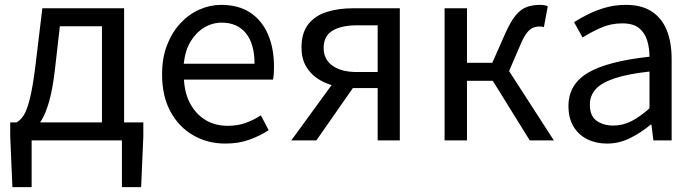

<svg xmlns="http://www.w3.org/2000/svg" viewBox="-20 -577 2860 789"><path d="M110 0V192H31L22 -17V-74H569V-17L560 192H481V0ZM399 -28V-469H226L205 -285Q196 -210 182 -160.5Q168 -111 150 -82Q132 -53 111.5 -39Q91 -25 70 -21L48 -74Q64 -83 77 -102.5Q90 -122 102 -168.5Q114 -215 125 -302L154 -543H490V-28Z M906 13Q833 13 774 -21Q715 -55 680.5 -118.5Q646 -182 646 -271Q646 -338 666 -390.5Q686 -443 720.5 -480.5Q755 -518 799 -537.5Q843 -557 889 -557Q959 -557 1007 -526Q1055 -495 1080.5 -437.5Q1106 -380 1106 -302Q1106 -287 1105 -274Q1104 -261 1102 -250H736Q739 -192 762.5 -149.5Q786 -107 825 -83.5Q864 -60 916 -60Q956 -60 988.5 -71.5Q1021 -83 1052 -103L1084 -42Q1049 -19 1005 -3Q961 13 906 13ZM735 -315H1026Q1026 -397 990.5 -440.5Q955 -484 891 -484Q853 -484 819.5 -464Q786 -444 763.5 -407Q741 -370 735 -315Z M1532 0V-215H1432Q1392 -215 1353.5 -224.5Q1315 -234 1285 -254Q1255 -274 1237 -305.5Q1219 -337 1219 -382Q1219 -442 1247 -477.5Q1275 -513 1323 -528Q1371 -543 1431 -543H1623V0ZM1447 -281H1532V-473H1447Q1383 -473 1346.5 -451Q1310 -429 1310 -380Q1310 -333 1346.5 -307Q1383 -281 1447 -281ZM1177 0 1368 -262 1444 -235 1280 0Z M1807 0V-543H1899V-319H2003L2057 -441Q2079 -490 2100 -515Q2121 -540 2145.5 -548.5Q2170 -557 2199 -557Q2208 -557 2217 -555.5Q2226 -554 2231 -551L2215 -465Q2211 -467 2207 -467.5Q2203 -468 2197 -468Q2183 -468 2170.5 -463Q2158 -458 2145.5 -442.5Q2133 -427 2119 -394L2072 -285L2256 0H2157L2005 -245H1899V0Z M2474 13Q2429 13 2393 -5Q2357 -23 2336.5 -57.5Q2316 -92 2316 -141Q2316 -230 2395.5 -277.5Q2475 -325 2649 -344Q2649 -379 2639.5 -410.5Q2630 -442 2606 -461.5Q2582 -481 2537 -481Q2490 -481 2448.5 -462.5Q2407 -444 2374 -423L2339 -486Q2364 -502 2397 -518.5Q2430 -535 2469 -546Q2508 -557 2552 -557Q2618 -557 2659.5 -529Q2701 -501 2720.5 -451.5Q2740 -402 2740 -334V0H2665L2657 -65H2654Q2616 -33 2570.5 -10Q2525 13 2474 13ZM2500 -61Q2539 -61 2574.5 -79Q2610 -97 2649 -132V-283Q2558 -273 2504 -254.5Q2450 -236 2427 -209.5Q2404 -183 2404 -147Q2404 -100 2432 -80.5Q2460 -61 2500 -61Z"/></svg>

Font: Farlight84_Sys_V01
Style: Regular
Weight: 400
Designer: Ryoko NISHIZUKA  (kana, bopomofo & ideographs); Paul D. Hunt (Latin, Greek & Cyrillic); Sandoll Communications , Soo-you
Foundry: Adobe
Version: Version 2.004;October 29, 2024;FontCreator 14.0.0.2814 64-bi